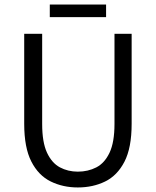

<svg xmlns="http://www.w3.org/2000/svg" viewBox="-20 -804 678 836"><path d="M318.8 12.2Q253.9 12.2 200.7 -13.9Q147.5 -40 116.5 -100.6Q85.4 -161.1 85.4 -265.1V-656.7H163.6V-264.2Q163.6 -184.6 184.6 -139.4Q205.6 -94.2 240.7 -75.4Q275.9 -56.6 318.8 -56.6Q363.3 -56.6 399.4 -75.2Q435.5 -93.8 457 -139.2Q478.5 -184.6 478.5 -264.2V-656.7H553.2V-265.1Q553.2 -160.6 522 -100.1Q490.7 -39.6 437.7 -13.7Q384.8 12.2 318.8 12.2ZM196.8 -729.5V-784.2H441.9V-729.5Z"/></svg>

Font: Varta Light
Style: Regular
Weight: 400
Version: Version 1.004